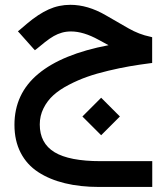

<svg xmlns="http://www.w3.org/2000/svg" viewBox="-20 -425 682 785"><path d="M316.9 51.3 393.6 -25.4 470.2 51.3 393.6 127.9ZM423.8 -240.2 383.3 -262.2Q321.3 -296.4 270.5 -296.4Q250.5 -296.4 233.2 -291.5Q215.8 -286.6 200 -277.6Q184.1 -268.6 164.1 -252.9L129.9 -225.1L122.6 -219.7L116.2 -226.6L60.1 -289.6L53.2 -296.9L61 -303.2L90.8 -328.6Q137.2 -367.7 179 -386.5Q220.7 -405.3 267.6 -405.3Q338.9 -405.3 412.1 -362.8L504.4 -309.6Q548.8 -284.2 594.2 -274.9L602.1 -272.9V-265.1V-176.3V-167.5L593.8 -166.5Q548.3 -160.6 509 -153.8Q469.7 -147 422.4 -135.7Q375 -124.5 336.9 -111.1Q298.8 -97.7 261.2 -78.1Q223.6 -58.6 198.5 -35.9Q173.3 -13.2 158 17.6Q142.6 48.3 142.6 84Q142.6 160.6 202.9 197.3Q263.2 233.9 391.6 233.9H592.8H602.5V243.7V329.6V339.4H592.8H385.7Q308.1 339.4 245.6 324.2Q183.1 309.1 136.5 278.8Q89.8 248.5 64.5 199.5Q39.1 150.4 39.1 85.4Q39.1 -42 136.5 -123Q233.9 -204.1 423.8 -240.2Z"/></svg>

Font: Shabnam Medium FD-WOL
Style: Medium-FD-WOL
Weight: 500
Foundry: DejaVu fonts team - Redesigned by Saber Rastikerdar - Based on Vazir font
Version: Version 5.0.1